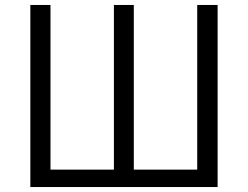

<svg xmlns="http://www.w3.org/2000/svg" viewBox="-20 -752 996 772"><path d="M102 0H855V-732H773V-70H518V-732H438V-70H183V-732H102Z"/></svg>

Font: Noto Sans CJK SC DemiLight
Style: Regular
Weight: 350
Designer: Ryoko NISHIZUKA 西塚涼子 (kana, bopomofo & ideographs); Paul D. Hunt (Latin, Greek & Cyrillic); Sandoll Communications 산돌커뮤니
Foundry: Adobe
Version: Version 2.004;hotconv 1.0.118;makeotfexe 2.5.65603